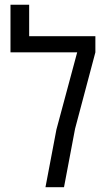

<svg xmlns="http://www.w3.org/2000/svg" viewBox="-20 -784 448 804"><path d="M170.4 0 216.3 -241.7 303.2 -564.9H23.9V-764.2H102.1V-632.3H379.4V-564.9L294.4 -245.1L248 0Z"/></svg>

Font: Open Sans SemiCondensed
Style: Regular
Weight: 400
Width: 4
Designer: Monotype Design Team
Foundry: Monotype Imaging Inc.
Version: Version 3.000